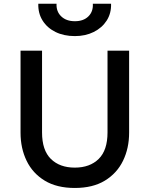

<svg xmlns="http://www.w3.org/2000/svg" viewBox="-20 -964 780 1000"><path d="M369.5 15Q276 15 213.2 -23Q150.5 -61 118.8 -126.2Q87 -191.5 87 -273V-700H199V-274Q199 -181.5 245 -136.2Q291 -91 369.5 -91Q448 -91 494 -136.2Q540 -181.5 540 -274V-700H652.5V-273Q652.5 -192 620.8 -126.8Q589 -61.5 526.2 -23.2Q463.5 15 369.5 15ZM370 -776Q312.5 -776 269 -797.5Q225.5 -819 201.8 -857Q178 -895 179.5 -944.5H274.5Q272.5 -904 298.8 -878.8Q325 -853.5 370 -853.5Q415 -853.5 440.5 -878.8Q466 -904 463.5 -944.5H558.5Q560 -895 535.8 -857Q511.5 -819 468.2 -797.5Q425 -776 370 -776Z"/></svg>

Font: Geologica Cursive
Style: Regular
Weight: 400
Designer: Sindre Bremnes, Frode Helland
Foundry: Monokrom Skriftforlag AS
Version: Version 1.010;gftools[0.9.28]